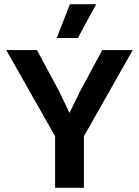

<svg xmlns="http://www.w3.org/2000/svg" viewBox="-20 -900 666 920"><path d="M315 -880H441L353 -718H252ZM616 -660 382 -247V0H244V-247L10 -660H157L263 -463L313 -359L364 -463L470 -660Z"/></svg>

Font: Elaine Sans SemiBold
Style: Regular
Weight: 600
Designer: Wei Huang
Foundry: Wei Huang
Version: Version 2.001;December 24, 2019;FontCreator 12.0.0.2547 64-b